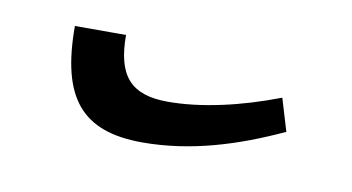

<svg xmlns="http://www.w3.org/2000/svg" viewBox="-31 -388 427 233"><g transform="rotate(10 182.0 -271.5)"><path d="M152 -209C212 -209 268 -227 322 -252L310 -292C263 -274 215 -263 174 -263C128 -263 110 -284 110 -334H47C47 -246 77 -209 152 -209Z"/></g></svg>

Font: Noto Serif Armenian ExtraCondensed Medium
Style: Regular
Weight: 500
Width: 2
Designer: Monotype Design Team
Foundry: Monotype Imaging Inc.
Version: Version 2.008